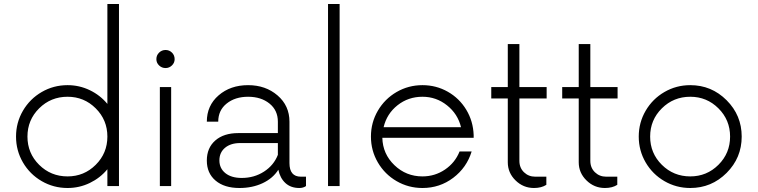

<svg xmlns="http://www.w3.org/2000/svg" viewBox="-20 -940 3827 970"><path d="M522.5 -919.9H581.1V0H522.5V-85Q486.3 -41 433.6 -15.6Q380.9 9.8 321.3 9.8Q250.5 9.8 190.7 -24.9Q130.9 -59.6 95.9 -119.4Q61 -179.2 61 -250Q61 -320.8 95.9 -380.6Q130.9 -440.4 190.7 -475.1Q250.5 -509.8 321.3 -509.8Q380.9 -509.8 433.6 -484.4Q486.3 -459 522.5 -415ZM321.3 -48.8Q404.8 -48.8 463.6 -107.4Q522.5 -166 522.5 -250Q522.5 -334 463.6 -392.6Q404.8 -451.2 321.3 -451.2Q236.8 -451.2 177.7 -392.6Q118.7 -334 118.7 -250Q118.7 -166 177.7 -107.4Q236.8 -48.8 321.3 -48.8Z M816.4 -596.2Q797.4 -596.2 783.7 -609.4Q770 -622.6 770 -641.1Q770 -660.6 783.7 -674.1Q797.4 -687.5 816.4 -687.5Q835.4 -687.5 848.9 -674.1Q862.3 -660.6 862.3 -641.1Q862.3 -622.6 848.6 -609.4Q835 -596.2 816.4 -596.2ZM787.6 0V-500H844.7V0Z M1500 -47.4H1525.9V0Q1512.2 9.8 1492.2 9.8Q1449.2 9.8 1422.1 -15.1Q1395 -40 1386.2 -82.5Q1358.9 -39.1 1306.9 -14.6Q1254.9 9.8 1189.9 9.8Q1113.3 9.8 1069.1 -27.6Q1024.9 -64.9 1024.9 -128.9Q1024.9 -192.9 1067.6 -230.2Q1110.4 -267.6 1183.6 -267.6H1383.8V-325.2Q1383.8 -382.8 1341.3 -417Q1298.8 -451.2 1233.4 -451.2Q1168 -451.2 1125.2 -417Q1082.5 -382.8 1082.5 -325.2H1024.9Q1024.9 -406.7 1084.5 -458.3Q1144 -509.8 1233.4 -509.8Q1321.8 -509.8 1382.1 -458Q1442.4 -406.2 1442.4 -325.2V-116.2Q1442.4 -47.4 1500 -47.4ZM1201.2 -41Q1264.2 -41 1313.7 -73Q1363.3 -105 1383.8 -157.7V-217.3H1193.8Q1145.5 -217.3 1116.9 -193.4Q1088.4 -169.4 1088.4 -129.9Q1088.4 -89.4 1118.7 -65.2Q1148.9 -41 1201.2 -41Z M1637.2 0V-919.9H1695.8V0Z M2373 -257.3V-243.7H1911.6Q1913.6 -162.1 1972.7 -105.5Q2031.7 -48.8 2114.3 -48.8Q2177.2 -48.8 2228.3 -83.5Q2279.3 -118.2 2301.8 -174.8H2362.8Q2337.9 -93.3 2269.8 -41.7Q2201.7 9.8 2114.3 9.8Q2043.5 9.8 1983.6 -24.9Q1923.8 -59.6 1888.9 -119.4Q1854 -179.2 1854 -250Q1854 -320.8 1888.9 -380.6Q1923.8 -440.4 1983.6 -475.1Q2043.5 -509.8 2114.3 -509.8Q2183.6 -509.8 2242.2 -476.6Q2300.8 -443.4 2335.7 -385.5Q2370.6 -327.6 2373 -257.3ZM2114.3 -451.2Q2042.5 -451.2 1988.3 -408.2Q1934.1 -365.2 1918 -297.4H2309.1Q2293 -364.3 2238.5 -407.7Q2184.1 -451.2 2114.3 -451.2Z M2741.7 -442.4H2604V-127.4Q2604 -92.3 2627.2 -69.8Q2650.4 -47.4 2684.1 -47.4H2740.2V-6.3Q2715.3 9.8 2677.7 9.8Q2623.5 9.8 2584.5 -28.6Q2545.4 -66.9 2545.4 -120.1V-442.4H2461.9V-500H2545.4V-717.3H2604V-500H2741.7Z M3100.1 -442.4H2962.4V-127.4Q2962.4 -92.3 2985.6 -69.8Q3008.8 -47.4 3042.5 -47.4H3098.6V-6.3Q3073.7 9.8 3036.1 9.8Q2981.9 9.8 2942.9 -28.6Q2903.8 -66.9 2903.8 -120.1V-442.4H2820.3V-500H2903.8V-717.3H2962.4V-500H3100.1Z M3467.3 9.8Q3396.5 9.8 3336.7 -24.9Q3276.9 -59.6 3241.9 -119.4Q3207 -179.2 3207 -250Q3207 -320.8 3241.9 -380.6Q3276.9 -440.4 3336.7 -475.1Q3396.5 -509.8 3467.3 -509.8Q3574.7 -509.8 3650.9 -433.6Q3727.1 -357.4 3727.1 -250Q3727.1 -142.6 3650.9 -66.4Q3574.7 9.8 3467.3 9.8ZM3467.3 -48.8Q3550.8 -48.8 3609.6 -107.4Q3668.5 -166 3668.5 -250Q3668.5 -334 3609.6 -392.6Q3550.8 -451.2 3467.3 -451.2Q3382.8 -451.2 3323.7 -392.6Q3264.6 -334 3264.6 -250Q3264.6 -166 3323.7 -107.4Q3382.8 -48.8 3467.3 -48.8Z"/></svg>

Font: Now Alt Light
Style: Regular
Weight: 300
Designer: Alfredo Marco Pradil
Foundry: Alfredo Marco Pradil
Version: Version 1.002;PS 001.002;hotconv 1.0.88;makeotf.lib2.5.64775